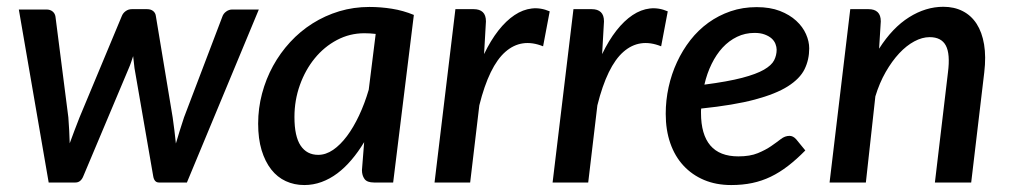

<svg xmlns="http://www.w3.org/2000/svg" viewBox="-20 -538 2976 566"><path d="M743 -510 531 0H448.5Q434.5 0 431.5 -19.5L376.5 -337Q375.5 -346 374.5 -354.8Q373.5 -363.5 372.5 -372.5Q369.5 -363.5 366.5 -354.5Q363.5 -345.5 359.5 -336.5L226 -19.5Q218.5 0 202.5 0H123.5L35.5 -510H116.5Q128 -510 135 -504.2Q142 -498.5 143.5 -489L181.5 -192Q183 -172 184 -153.2Q185 -134.5 185.5 -115.5Q192.5 -134.5 199.5 -153.2Q206.5 -172 214.5 -192L339 -490.5Q342.5 -499.5 350.5 -505.2Q358.5 -511 368.5 -511H413.5Q425 -511 431.8 -505.2Q438.5 -499.5 439.5 -490.5L489 -192Q492 -172 494.2 -153Q496.5 -134 498.5 -115Q504 -133.5 509.8 -152.5Q515.5 -171.5 522.5 -192L635.5 -489Q638.5 -498 646.8 -504Q655 -510 665 -510Z M1087.5 -438Q1079 -439 1070.8 -439.5Q1062.5 -440 1054 -440Q1011 -440 973.2 -420Q935.5 -400 907.8 -366Q880 -332 864 -287.2Q848 -242.5 848 -193Q848 -136 866.2 -108.8Q884.5 -81.5 918 -81.5Q940.5 -81.5 962 -96.2Q983.5 -111 1002.8 -136.8Q1022 -162.5 1038.5 -197.5Q1055 -232.5 1067 -273.5ZM1053.5 -119Q1036 -90 1016.2 -66.8Q996.5 -43.5 974.5 -27Q952.5 -10.5 928 -1.5Q903.5 7.5 877 7.5Q847.5 7.5 822.5 -4Q797.5 -15.5 779.5 -38.5Q761.5 -61.5 751.2 -95.2Q741 -129 741 -173.5Q741 -219 752.5 -262.2Q764 -305.5 785 -343.8Q806 -382 835.5 -414Q865 -446 901.5 -469Q938 -492 980.2 -504.8Q1022.5 -517.5 1069 -517.5Q1102.5 -517.5 1135.5 -512.2Q1168.5 -507 1200 -494L1139 0H1082.5Q1062 0 1054.5 -10.5Q1047 -21 1047 -36.5Z M1407 -378.5Q1426.5 -419 1449.2 -448Q1472 -477 1496.8 -493.5Q1521.5 -510 1547.8 -513Q1574 -516 1600.5 -504.5L1581 -401.5Q1517.5 -427 1469.8 -385.2Q1422 -343.5 1393 -227.5L1366 0H1261L1322.5 -511H1376.5Q1394 -511 1403.2 -502.2Q1412.5 -493.5 1412.5 -475Z M1755 -378.5Q1774.5 -419 1797.2 -448Q1820 -477 1844.8 -493.5Q1869.5 -510 1895.8 -513Q1922 -516 1948.5 -504.5L1929 -401.5Q1865.5 -427 1817.8 -385.2Q1770 -343.5 1741 -227.5L1714 0H1609L1670.5 -511H1724.5Q1742 -511 1751.2 -502.2Q1760.5 -493.5 1760.5 -475Z M2204.5 -441Q2176.5 -441 2152.8 -429.5Q2129 -418 2110.2 -397.8Q2091.5 -377.5 2077.8 -349.5Q2064 -321.5 2056.5 -288.5Q2125.5 -297.5 2167.5 -308.5Q2209.5 -319.5 2232 -332.5Q2254.5 -345.5 2262 -360.2Q2269.5 -375 2269.5 -391.5Q2269.5 -399.5 2266 -408.5Q2262.5 -417.5 2254.8 -424.5Q2247 -431.5 2234.5 -436.2Q2222 -441 2204.5 -441ZM2354 -94.5Q2328 -68 2303 -48.8Q2278 -29.5 2252 -17Q2226 -4.5 2197.5 1.5Q2169 7.5 2135.5 7.5Q2091 7.5 2055.5 -7.5Q2020 -22.5 1994.8 -49.8Q1969.5 -77 1956 -115.8Q1942.5 -154.5 1942.5 -202.5Q1942.5 -242.5 1951 -281.2Q1959.5 -320 1975.8 -355Q1992 -390 2015.2 -419.8Q2038.5 -449.5 2068.2 -471Q2098 -492.5 2133.8 -504.8Q2169.5 -517 2210.5 -517Q2250 -517 2279 -505.8Q2308 -494.5 2327.2 -476.8Q2346.5 -459 2356 -437.5Q2365.5 -416 2365.5 -395.5Q2365.5 -362 2351.8 -334Q2338 -306 2302.5 -283.5Q2267 -261 2205.2 -244.5Q2143.5 -228 2047 -218Q2046.5 -215 2046.5 -211.8Q2046.5 -208.5 2046.5 -205Q2046.5 -141.5 2074 -109.2Q2101.5 -77 2156.5 -77Q2191 -77 2214 -86.5Q2237 -96 2253.2 -107.2Q2269.5 -118.5 2281.8 -128Q2294 -137.5 2307.5 -137.5Q2318 -137.5 2327 -127.5Z M2571.5 -394.5Q2611 -456.5 2660 -487.2Q2709 -518 2761 -518Q2793 -518 2818 -505.2Q2843 -492.5 2859 -467.8Q2875 -443 2881 -407Q2887 -371 2881.5 -324.5L2843 0H2736L2774.5 -324.5Q2781.5 -379 2768.2 -403.8Q2755 -428.5 2720.5 -428.5Q2698.5 -428.5 2675.2 -416Q2652 -403.5 2630.8 -380.8Q2609.5 -358 2591 -325.8Q2572.5 -293.5 2560.5 -254L2532.5 0H2425.5L2486.5 -511H2540.5Q2558 -511 2567.2 -502.2Q2576.5 -493.5 2576.5 -475Z"/></svg>

Font: Lato SemiBold
Style: Italic
Weight: 600
Italic angle: -7°
Designer: Lukasz Dziedzic with Adam Twardoch and Botio Nikoltchev
Foundry: tyPoland Lukasz Dziedzic
Version: Version 2.015; 2015-08-06; http://www.latofonts.com/